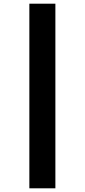

<svg xmlns="http://www.w3.org/2000/svg" viewBox="-20 -791 459 1040"><path d="M139 -771V229H280V-771Z"/></svg>

Font: Noto Sans Armenian ExtraCondensed Black
Style: Regular
Weight: 900
Width: 2
Designer: Monotype Design Team
Foundry: Monotype Imaging Inc.
Version: Version 2.008